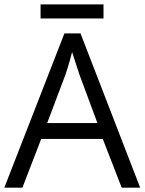

<svg xmlns="http://www.w3.org/2000/svg" viewBox="-20 -872 672 892"><path d="M545.4 0 457.5 -226.6H171.4L84 0H0L279.3 -716.8H354L631.3 0ZM432.6 -300.3 349.1 -525.4Q346.2 -534.2 339.6 -554.2Q333 -574.2 326.2 -595.7Q319.3 -617.2 314.9 -630.4Q310.1 -610.4 304.4 -590.6Q298.8 -570.8 293.5 -554Q288.1 -537.1 284.2 -525.4L199.2 -300.3ZM460.9 -851.6V-786.1H168.5V-851.6Z"/></svg>

Font: Wonky
Style: Regular
Weight: 400
Designer: Monotype Design Team
Foundry: Monotype Imaging Inc.
Version: Version 3.000